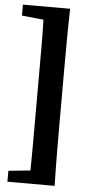

<svg xmlns="http://www.w3.org/2000/svg" viewBox="-59 -750 466 944"><g transform="rotate(5 174.0 -278.0)"><path d="M245 -398V-158Q245 -79 245.5 0.5Q246 80 248 159H15V105L123 94Q124 32 124 -31Q124 -94 124 -158V-398Q124 -460 124 -523.5Q124 -587 122 -650L15 -661V-715H248Q246 -638 245.5 -558Q245 -478 245 -398Z"/></g></svg>

Font: Source Serif Pro
Style: Bold
Weight: 700
Designer: Frank Grießhammer
Foundry: Adobe Systems Incorporated
Version: Version 3.001;hotconv 1.0.111;makeotfexe 2.5.65597